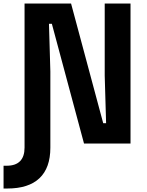

<svg xmlns="http://www.w3.org/2000/svg" viewBox="-68 -820 838 1097"><path d="M72.3 -800H338L521.7 -116H538.2L530.3 -388V-800H677.7V0H412L228.3 -684H211.8L219.7 -412V0H72.3ZM-47.7 126.9H-29.7Q21 126.9 46.6 100.8Q72.3 74.6 72.3 23.3V0L149.6 -20L219.7 0V23.9Q219.7 139.3 157.5 198.2Q95.3 257.1 -26.4 257.1H-47.7Z"/></svg>

Font: Martian Mono sWd Rg
Style: Regular
Weight: 400
Width: 6
Monospace: yes
Designer: Roman Shamin
Foundry: Evil Martians
Version: Version 1.000